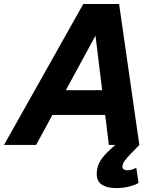

<svg xmlns="http://www.w3.org/2000/svg" viewBox="-58 -730 797 967"><path d="M-37.8 0 361.6 -710H541.8L643.8 0H490.2L423 -550.4L123.8 0ZM180.2 -151 250 -275.8H469.8L485 -151ZM527 217.2Q480.8 217.2 455 200Q429.2 182.8 429.2 145.8Q429.2 109.8 447 80.6Q464.8 51.4 500.6 19.6L549.4 -24L643.8 0L598.4 46.8Q578.4 67.6 568.5 81.9Q558.6 96.2 558.6 109.4Q558.6 118.8 565.6 123.2Q572.6 127.6 582.6 127.6Q595.4 127.6 607.6 123.8Q619.8 120 628.4 114.8L639.8 191.2Q624.4 201.6 593.1 209.4Q561.8 217.2 527 217.2Z"/></svg>

Font: Geist
Style: Italic
Weight: 400
Italic angle: -12°
Designer: Basement.studio, Andrés Briganti, Mateo Zaragoza
Foundry: Basement.studio, Vercel, Andrés Briganti, Guido Ferreyra, Mateo Zaragoza
Version: Version 1.500